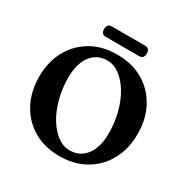

<svg xmlns="http://www.w3.org/2000/svg" viewBox="-192 -1022 1182 1209"><g transform="rotate(30 399.0 -418.0)"><path d="M397.5 -717.5Q506.5 -717.5 587.5 -670Q668.5 -622.5 713.2 -539.2Q758 -456 758 -348Q758 -242 713.8 -159Q669.5 -76 588.8 -28.5Q508 19 399.5 19Q290.5 19 209.8 -28.8Q129 -76.5 84.5 -160.5Q40 -244.5 40 -354.5Q40 -457.5 84 -539.8Q128 -622 208.2 -669.8Q288.5 -717.5 397.5 -717.5ZM598.5 -260Q598.5 -339.5 579.8 -410.5Q561 -481.5 528 -536.2Q495 -591 452.5 -622.5Q410 -654 362.5 -654Q288.5 -654 245 -596.8Q201.5 -539.5 201.5 -439Q201.5 -359 220.5 -287.5Q239.5 -216 272.5 -161.5Q305.5 -107 347.8 -75.8Q390 -44.5 436.5 -44.5Q510 -44.5 554.2 -100.8Q598.5 -157 598.5 -260ZM244 -815Q244 -853.5 279 -853.5H519.5Q554.5 -853.5 554.5 -815.5Q554.5 -777.5 519.5 -777.5H279Q244 -777.5 244 -815Z"/></g></svg>

Font: Fraunces 9pt S050 SemiBold
Style: Regular
Weight: 600
Version: Version 1.000; ttfautohint (v1.8.3)